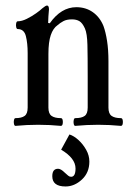

<svg xmlns="http://www.w3.org/2000/svg" viewBox="-20 -451 474 694"><path d="M36 4Q32 4 30.5 -3Q29 -10 30.5 -17Q32 -24 36 -24Q58 -24 69 -32Q80 -40 80 -62V-259Q80 -295 73.5 -320.5Q67 -346 44 -346Q40 -346 38.5 -353Q37 -360 38.5 -367Q40 -374 44 -374Q59 -374 77 -383Q95 -392 110.5 -403Q126 -414 133 -421Q145 -431 150 -431Q157 -431 157 -417Q156 -409 155 -392Q154 -375 154 -368L160 -367Q201 -425 256 -425Q290 -425 315.5 -407Q341 -389 354 -357Q362 -335 367 -303Q372 -271 372 -230V-62Q372 -40 383.5 -32Q395 -24 417 -24Q422 -24 423.5 -17Q425 -10 423.5 -3Q422 4 417 4Q397 2 376 1Q355 0 335 0Q314 0 293.5 1Q273 2 252 4Q248 4 246.5 -3Q245 -10 246.5 -17Q248 -24 252 -24Q275 -24 286 -32Q297 -40 297 -62V-176Q297 -248 296 -289Q295 -330 287 -348Q278 -368 267 -374.5Q256 -381 240 -381Q221 -381 209 -374.5Q197 -368 188 -360Q172 -349 163.5 -324Q155 -299 155 -256V-62Q155 -40 166.5 -32Q178 -24 200 -24Q205 -24 206.5 -17Q208 -10 206.5 -3Q205 4 200 4Q180 2 159.5 1Q139 0 118 0Q97 0 76.5 1Q56 2 36 4ZM217 223Q169 223 169 186Q169 159 190 159Q200 159 214 173Q222 180 226.5 184Q231 188 237 188Q253 188 253 158Q253 121 201 90L231 35Q247 40 263.5 55Q280 70 291.5 90.5Q303 111 303 133Q303 173 276 198Q249 223 217 223Z"/></svg>

Font: Junicode Two Beta Condensed
Style: Regular
Weight: 400
Width: 3
Designer: Peter S. Baker
Foundry: Briery Creek Software
Version: Version 1.053; ttfautohint (v1.8.4)